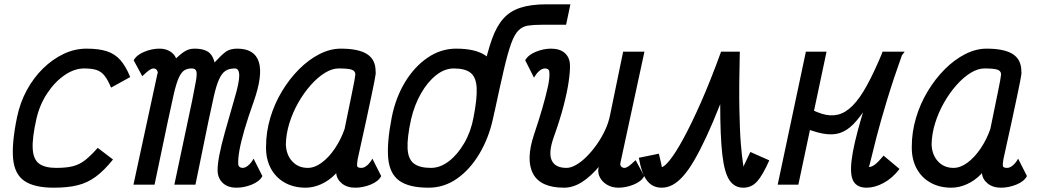

<svg xmlns="http://www.w3.org/2000/svg" viewBox="-20 -858 4840 892"><path d="M434 -171 505 -117Q464 -66 425.5 -37.5Q387 -9 341 2.5Q295 14 230 14Q140 14 94 -17Q48 -48 41 -119.5Q34 -191 59 -313Q73 -381 104.5 -439Q136 -497 180 -540Q224 -583 275.5 -607.5Q327 -632 382 -632Q440 -632 477.5 -619.5Q515 -607 540 -578Q565 -549 585 -500L496 -451Q481 -487 465.5 -506.5Q450 -526 428 -533Q406 -540 371 -540Q325 -540 279.5 -508.5Q234 -477 199 -424Q164 -371 149 -305Q129 -216 132 -166.5Q135 -117 162 -97.5Q189 -78 241 -78Q289 -78 319.5 -86Q350 -94 375.5 -114Q401 -134 434 -171Z M1079 14Q1039 14 1016 -7Q993 -28 991 -62Q990 -90 998.5 -135Q1007 -180 1025 -244.5Q1043 -309 1068 -395Q1092 -475 1091.5 -507.5Q1091 -540 1071 -540Q1044 -540 1027 -528.5Q1010 -517 997.5 -489Q985 -461 974 -413Q963 -365 948 -293L888 0H790L873 -392Q885 -451 890.5 -483Q896 -515 892 -527.5Q888 -540 871 -540Q850 -540 836 -531Q822 -522 810.5 -496.5Q799 -471 787.5 -421.5Q776 -372 759 -291L698 0H600L710 -509Q710 -512 712 -516.5Q714 -521 712 -526Q707 -540 693 -540Q685 -540 674.5 -533Q664 -526 641 -504L601 -578Q615 -603 650.5 -617.5Q686 -632 721 -632Q750 -632 770.5 -619Q791 -606 798 -587Q815 -603 828.5 -613Q842 -623 855 -627.5Q868 -632 882 -632Q909 -632 926.5 -626.5Q944 -621 954 -611.5Q964 -602 969 -590.5Q974 -579 977 -568Q1007 -601 1027.5 -616.5Q1048 -632 1082 -632Q1163 -632 1182.5 -570Q1202 -508 1158 -384Q1133 -314 1116.5 -258Q1100 -202 1092.5 -160.5Q1085 -119 1087 -93Q1088 -86 1093.5 -82Q1099 -78 1107 -78Q1120 -78 1134 -90Q1148 -102 1158 -121L1199 -40Q1186 -15 1150 -0.5Q1114 14 1079 14Z M1710 -121 1751 -40Q1738 -15 1702 -0.5Q1666 14 1631 14Q1592 14 1568 -6Q1544 -26 1542 -54Q1541 -51 1539.5 -51.5Q1538 -52 1539 -50Q1509 -19 1472.5 -2.5Q1436 14 1400 14Q1344 14 1302 -10Q1260 -34 1237.5 -77Q1215 -120 1216 -177Q1216 -244 1235.5 -310Q1255 -376 1290 -434Q1325 -492 1369.5 -536.5Q1414 -581 1464 -606.5Q1514 -632 1563 -632Q1646 -632 1685.5 -606.5Q1725 -581 1725 -527Q1726 -522 1725 -512.5Q1724 -503 1719.5 -480.5Q1715 -458 1706 -414.5Q1697 -371 1681.5 -299.5Q1666 -228 1642 -120Q1638 -97 1639 -87.5Q1640 -78 1659 -78Q1672 -78 1686 -90Q1700 -102 1710 -121ZM1410 -78Q1442 -78 1475 -102.5Q1508 -127 1536 -168.5Q1564 -210 1581 -259Q1601 -358 1615.5 -427.5Q1630 -497 1631 -513Q1630 -529 1613.5 -534.5Q1597 -540 1553 -540Q1523 -540 1489.5 -519.5Q1456 -499 1424 -463Q1392 -427 1366 -381.5Q1340 -336 1324.5 -286Q1309 -236 1308 -187Q1310 -138 1338 -108Q1366 -78 1410 -78Z M2277 -336H2184Q2208 -450 2226.5 -534.5Q2245 -619 2266 -677.5Q2287 -736 2318 -771Q2349 -806 2397.5 -822Q2446 -838 2520 -838H2630L2610 -743H2499Q2459 -743 2433 -739Q2407 -735 2388.5 -716.5Q2370 -698 2354.5 -655Q2339 -612 2321 -535Q2303 -458 2277 -336ZM1971 14Q1880 14 1835 -18.5Q1790 -51 1783.5 -123Q1777 -195 1800 -313Q1818 -404 1861.5 -476Q1905 -548 1966.5 -590Q2028 -632 2099 -632Q2190 -632 2236.5 -599.5Q2283 -567 2290 -495Q2297 -423 2270 -305Q2250 -215 2206.5 -142.5Q2163 -70 2103 -28Q2043 14 1971 14ZM1982 -78Q2025 -78 2065.5 -109Q2106 -140 2137 -193.5Q2168 -247 2180 -313Q2197 -400 2194.5 -449.5Q2192 -499 2166.5 -519.5Q2141 -540 2088 -540Q2046 -540 2006.5 -509Q1967 -478 1936.5 -425Q1906 -372 1890 -305Q1871 -218 1873.5 -168.5Q1876 -119 1902.5 -98.5Q1929 -78 1982 -78Z M2461 -497 2420 -578Q2434 -603 2469.5 -617.5Q2505 -632 2540 -632Q2581 -632 2604 -611.5Q2627 -591 2628 -556Q2629 -528 2622 -479Q2615 -430 2598 -365Q2581 -300 2553 -222Q2527 -149 2543 -113.5Q2559 -78 2612 -78Q2632 -78 2656.5 -92Q2681 -106 2705.5 -130.5Q2730 -155 2752 -186Q2774 -217 2790.5 -252Q2807 -287 2814 -322L2875 -618H2974L2864 -109Q2864 -106 2862.5 -101.5Q2861 -97 2862 -92Q2864 -85 2869 -81.5Q2874 -78 2881 -78Q2889 -78 2899.5 -85Q2910 -92 2933 -114L2973 -40Q2960 -15 2924 -0.5Q2888 14 2853 14Q2822 14 2798 -1Q2774 -16 2764 -40.5Q2754 -65 2765 -93L2768 -90Q2725 -38 2683.5 -12Q2642 14 2601 14Q2491 14 2456.5 -51Q2422 -116 2461 -233Q2483 -298 2499.5 -355Q2516 -412 2525.5 -455.5Q2535 -499 2532 -525Q2531 -533 2525.5 -536.5Q2520 -540 2512 -540Q2499 -540 2485.5 -528.5Q2472 -517 2461 -497Z M3466 -152 3554 -113Q3523 -43 3497 -14.5Q3471 14 3433 14Q3392 14 3368.5 -21.5Q3345 -57 3335.5 -142Q3326 -227 3326 -374Q3292 -288 3262 -223.5Q3232 -159 3205.5 -113.5Q3179 -68 3154 -40Q3129 -12 3104.5 1Q3080 14 3054 14Q3011 14 2985.5 -19.5Q2960 -53 2948 -125L3041 -144Q3049 -112 3051.5 -99Q3054 -86 3054.5 -84Q3055 -82 3054 -82Q3066 -82 3092.5 -115Q3119 -148 3155.5 -215Q3192 -282 3236.5 -382.5Q3281 -483 3330 -618H3417Q3413 -456 3415 -351.5Q3417 -247 3422 -188Q3427 -129 3431 -105.5Q3435 -82 3433 -82Q3433 -82 3439 -95Q3445 -108 3453 -124.5Q3461 -141 3466 -152Z M3689 0H3593L3724 -618H3820ZM4085 -135 4159 -73Q4126 -30 4085 -8Q4044 14 4006 14Q3963 14 3945.5 -15Q3928 -44 3936.5 -114.5Q3945 -185 3981 -308Q4017 -431 4080 -618H4183Q4121 -537 4078.5 -471.5Q4036 -406 4004.5 -358Q3973 -310 3944 -280.5Q3915 -251 3881.5 -240Q3848 -229 3802 -237.5Q3756 -246 3688 -276L3709 -371Q3758 -342 3798 -329.5Q3838 -317 3873 -325.5Q3908 -334 3941 -367Q3974 -400 4008 -462Q4042 -524 4081 -618H4176Q4131 -492 4101 -393Q4071 -294 4053 -224.5Q4035 -155 4026.5 -118.5Q4018 -82 4016 -82Q4030 -82 4046 -94.5Q4062 -107 4085 -135Z M4710 -121 4751 -40Q4738 -15 4702 -0.5Q4666 14 4631 14Q4592 14 4568 -6Q4544 -26 4542 -54Q4541 -51 4539.5 -51.5Q4538 -52 4539 -50Q4509 -19 4472.5 -2.5Q4436 14 4400 14Q4344 14 4302 -10Q4260 -34 4237.5 -77Q4215 -120 4216 -177Q4216 -244 4235.5 -310Q4255 -376 4290 -434Q4325 -492 4369.5 -536.5Q4414 -581 4464 -606.5Q4514 -632 4563 -632Q4646 -632 4685.5 -606.5Q4725 -581 4725 -527Q4726 -522 4725 -512.5Q4724 -503 4719.5 -480.5Q4715 -458 4706 -414.5Q4697 -371 4681.5 -299.5Q4666 -228 4642 -120Q4638 -97 4639 -87.5Q4640 -78 4659 -78Q4672 -78 4686 -90Q4700 -102 4710 -121ZM4410 -78Q4442 -78 4475 -102.5Q4508 -127 4536 -168.5Q4564 -210 4581 -259Q4601 -358 4615.5 -427.5Q4630 -497 4631 -513Q4630 -529 4613.5 -534.5Q4597 -540 4553 -540Q4523 -540 4489.5 -519.5Q4456 -499 4424 -463Q4392 -427 4366 -381.5Q4340 -336 4324.5 -286Q4309 -236 4308 -187Q4310 -138 4338 -108Q4366 -78 4410 -78Z"/></svg>

Font: Victor Mono Thin
Style: Italic
Weight: 100
Italic angle: -12°
Monospace: yes
Designer: Rune Bjørnerås
Version: Version 1.561;gftools[0.9.30]